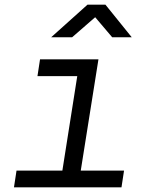

<svg xmlns="http://www.w3.org/2000/svg" viewBox="-20 -805 640 825"><path d="M40 0 51 -72H248L312 -478H141L152 -550H403L327 -72H513L502 0ZM200 -645 356 -785H433L546 -645H462L389 -731L290 -645Z"/></svg>

Font: JetBrains Mono NL Light
Style: Italic
Weight: 300
Italic angle: -9°
Designer: Philipp Nurullin, Konstantin Bulenkov
Foundry: JetBrains
Version: Version 2.304; ttfautohint (v1.8.4.7-5d5b)